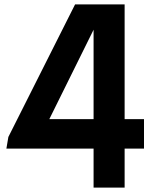

<svg xmlns="http://www.w3.org/2000/svg" viewBox="-20 -862 714 872"><path d="M9 -187H405V-10H546V-187H634V-321H546V-842H321L18 -240ZM204 -321 405 -727V-321Z"/></svg>

Font: Rabbid Highway Sign IV
Style: Obl
Weight: 400
Foundry: Cannot Into Space Fonts
Version: Version 0.277